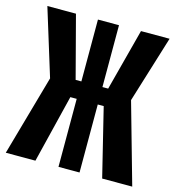

<svg xmlns="http://www.w3.org/2000/svg" viewBox="-106 -803 827 895"><g transform="rotate(15 307.5 -355.5)"><path d="M256.9 -328.2H226.2L145.6 0H2.6L112.3 -388.2L12.8 -710.8H150.8L229.2 -412.3H256.9V-710.8H358.5V-412.3H386.2L464.6 -710.8H602.6L503.1 -388.2L612.8 0H467.7L387.2 -328.2H358.5V0H256.9Z"/></g></svg>

Font: FiraCode Nerd Font Mono
Style: Bold
Weight: 700
Monospace: yes
Designer: Carrois Corporate, Edenspiekermann AG, Nikita Prokopov
Foundry: Carrois Corporate, Edenspiekermann AG, Nikita Prokopov
Version: Version 6.002;Nerd Fonts 3.3.0